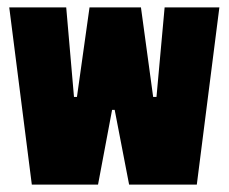

<svg xmlns="http://www.w3.org/2000/svg" viewBox="-20 -499 618 519"><path d="M573 -479 512 0H329L290 -202H283L245 0H66L5 -479H159L180 -237H188L222 -479H361L394 -237H403L425 -479Z"/></svg>

Font: Passion One
Style: Regular
Weight: 400
Designer: Alejandro Lo Celso
Foundry: Fontstage
Version: Version 1.002